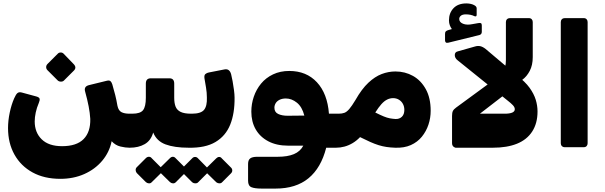

<svg xmlns="http://www.w3.org/2000/svg" viewBox="-20 -856 3539 1123"><path d="M333 190Q239 190 170.5 152.5Q102 115 64.5 48Q27 -19 27 -107Q27 -151 37 -198Q47 -245 63 -281Q73 -304 82 -311.5Q91 -319 107 -315L188 -293Q209 -288 211.5 -279Q214 -270 207 -254Q195 -226 189 -198Q183 -170 183 -146Q183 -81 224 -41Q265 -1 343 -1Q428 -1 469 -42.5Q510 -84 508 -161Q506 -195 498.5 -234Q491 -273 478 -320Q469 -350 500 -358L606 -384Q620 -387 626.5 -381Q633 -375 637 -362Q647 -328 654 -300Q661 -272 667 -237Q673 -209 690.5 -200Q708 -191 737 -191H754Q769 -191 769 -176V-22Q769 8 737 8Q714 8 684.5 1Q655 -6 633 -30Q620 34 578 84Q536 134 473 162Q410 190 333 190ZM354 -385Q347 -378 335.5 -378.5Q324 -379 317 -386L258 -445Q250 -453 250 -463.5Q250 -474 258 -482L317 -541Q324 -549 335 -549Q346 -549 353 -541L410 -482Q430 -462 413 -444Z M739 8Q724 8 724 -7V-161Q724 -191 754 -191Q801 -191 817 -212Q833 -233 833 -284V-367Q833 -398 862 -398H971Q999 -398 999 -367V-284Q999 -253 1007 -232.5Q1015 -212 1036.5 -201.5Q1058 -191 1098 -191Q1113 -191 1113 -176V-22Q1113 8 1083 8Q1000 8 948 -11.5Q896 -31 876 -81Q863 -34 826.5 -13Q790 8 739 8ZM867 210Q861 217 851 216.5Q841 216 833 209L780 156Q774 149 773.5 139Q773 129 780 122L833 69Q841 61 851 61Q861 61 867 69L920 122Q927 129 927.5 139.5Q928 150 921 157ZM1008 210Q1001 217 991.5 216.5Q982 216 974 209L920 156Q914 149 913.5 138.5Q913 128 920 122L974 69Q982 61 991 61Q1000 61 1007 69L1060 122Q1067 129 1067.5 139.5Q1068 150 1061 157Z M1083 8Q1076 8 1072 3.5Q1068 -1 1068 -8V-162Q1068 -191 1098 -191H1102Q1155 -191 1173.5 -213.5Q1192 -236 1190 -286Q1190 -314 1185 -344Q1180 -374 1176 -397Q1173 -416 1181.5 -423Q1190 -430 1201 -432L1293 -450Q1309 -453 1318.5 -445Q1328 -437 1332 -421Q1336 -406 1340.5 -381Q1345 -356 1348.5 -329.5Q1352 -303 1352 -285Q1353 -193 1326.5 -127Q1300 -61 1240.5 -25.5Q1181 10 1083 8ZM1138 211Q1132 217 1121.5 216.5Q1111 216 1104 210L1051 157Q1044 149 1044 139.5Q1044 130 1051 123L1104 70Q1111 62 1121 62Q1131 62 1138 70L1190 123Q1198 130 1198.5 140Q1199 150 1191 158ZM1278 211Q1272 217 1262.5 216.5Q1253 216 1245 210L1191 157Q1185 149 1184.5 139Q1184 129 1191 123L1245 70Q1253 62 1262 62Q1271 62 1277 70L1330 123Q1338 130 1338.5 140Q1339 150 1331 158Z M1510 247Q1470 247 1450.5 239Q1431 231 1431 201V103Q1431 80 1443.5 70.5Q1456 61 1485 61H1604Q1662 61 1699 45.5Q1736 30 1754 -4H1666Q1598 -4 1549.5 -29.5Q1501 -55 1475.5 -99.5Q1450 -144 1450 -203Q1450 -248 1464.5 -290.5Q1479 -333 1507 -367Q1535 -401 1577 -421Q1619 -441 1672 -441Q1772 -441 1833.5 -375Q1895 -309 1904 -191H1960Q1975 -191 1975 -176L1976 -22Q1976 8 1946 8H1888Q1858 126 1784.5 186.5Q1711 247 1592 247ZM1662 -179 1760 -180Q1747 -231 1716.5 -255.5Q1686 -280 1652 -280Q1631 -280 1615.5 -272.5Q1600 -265 1592.5 -252.5Q1585 -240 1585 -226Q1585 -200 1607 -189.5Q1629 -179 1662 -179Z M2291 8Q2263 7 2240 3.5Q2217 0 2194.5 -7Q2172 -14 2146 -25.5Q2120 -37 2086 -54Q2066 -33 2042.5 -19Q2019 -5 1994.5 1.5Q1970 8 1946 8Q1931 8 1931 -7V-161Q1931 -191 1961 -191Q1980 -191 1994 -196Q2008 -201 2023 -218.5Q2038 -236 2059 -271Q2096 -336 2134.5 -372Q2173 -408 2212.5 -423Q2252 -438 2293 -438Q2349 -438 2395.5 -412Q2442 -386 2470.5 -334.5Q2499 -283 2499 -208Q2499 -166 2486 -127Q2473 -88 2447.5 -56.5Q2422 -25 2383 -7.5Q2344 10 2291 8ZM2293 -160Q2316 -159 2330.5 -173Q2345 -187 2345 -213Q2345 -233 2336.5 -248.5Q2328 -264 2313 -273Q2298 -282 2279 -282Q2261 -282 2244 -273.5Q2227 -265 2210.5 -246.5Q2194 -228 2175 -198Q2205 -183 2224.5 -175Q2244 -167 2260 -164Q2276 -161 2293 -160Z M2644 8Q2624 2 2624 -18V-178Q2624 -197 2629 -207Q2634 -217 2648 -227L2865 -386L2958 -323L2787 -191H2932Q2961 -191 2976 -197.5Q2991 -204 2991 -217Q2991 -229 2979.5 -241Q2968 -253 2950 -267L2657 -503Q2640 -516 2640 -534Q2640 -552 2659 -556L2758 -584Q2774 -589 2788.5 -586Q2803 -583 2820 -570L3002 -416Q3052 -378 3077.5 -342.5Q3103 -307 3113.5 -272.5Q3124 -238 3124 -204Q3124 -135 3093 -87Q3062 -39 3004 -15.5Q2946 8 2863 8ZM2982 -365 2893 -420Q2911 -428 2920.5 -438.5Q2930 -449 2934.5 -465Q2939 -481 2939 -505V-727Q2939 -737 2945.5 -743.5Q2952 -750 2962 -750H3073Q3084 -750 3090 -743.5Q3096 -737 3096 -727V-522Q3096 -475 3078.5 -441.5Q3061 -408 3034.5 -389Q3008 -370 2982 -365ZM2601 -606Q2591 -604 2587 -608.5Q2583 -613 2583 -620V-657Q2583 -668 2587 -672Q2591 -676 2599 -679L2623 -686Q2616 -695 2611 -708Q2606 -721 2606 -737Q2606 -780 2632.5 -808Q2659 -836 2708 -836Q2722 -836 2734.5 -833Q2747 -830 2755 -825Q2768 -818 2768 -807V-770Q2768 -757 2756 -761Q2744 -767 2731 -769.5Q2718 -772 2705 -772Q2685 -772 2675.5 -764Q2666 -756 2666 -745Q2666 -726 2688.5 -717Q2711 -708 2744 -715L2778 -721Q2789 -723 2793.5 -720Q2798 -717 2798 -707V-670Q2798 -655 2784 -651Z M3283 5Q3273 5 3266.5 -1.5Q3260 -8 3260 -18V-727Q3260 -737 3266.5 -743.5Q3273 -750 3283 -750H3394Q3405 -750 3411 -743.5Q3417 -737 3417 -727V-18Q3417 -8 3411 -1.5Q3405 5 3394 5Z"/></svg>

Font: Rubik ExtraBold
Style: Italic
Weight: 800
Italic angle: -12°
Designer: Hubert and Fischer
Foundry: Hubert and Fischer
Version: Version 2.300;gftools[0.9.30]